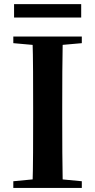

<svg xmlns="http://www.w3.org/2000/svg" viewBox="-20 -919 466 939"><path d="M48.8 -833.1V-898.8H377.1V-833.1ZM45.1 0V-32.6L198.2 -47.3H226L380.1 -32.6V0ZM138.6 0Q141.4 -85.2 141.7 -171.8Q142.1 -258.5 142.1 -346.1V-393.6Q142.1 -481.3 141.7 -567.7Q141.4 -654.1 138.6 -740.5H287Q285.3 -655.6 284.8 -568.4Q284.3 -481.3 284.3 -393.6V-346.9Q284.3 -259.9 284.8 -173.3Q285.3 -86.6 287 0ZM45.1 -707.9V-740.5H380.1V-707.9L226 -694.2H198.2Z"/></svg>

Font: Noto Serif KR
Style: Regular
Weight: 200
Designer: Ryoko NISHIZUKA 西塚涼子 (kana & ideographs); Frank Grießhammer (Latin, Greek & Cyrillic); Wenlong ZHANG 张文龙 (bopomofo); San
Foundry: Adobe
Version: Version 2.001;hotconv 1.1.0;makeotfexe 2.6.0